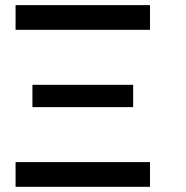

<svg xmlns="http://www.w3.org/2000/svg" viewBox="-20 -720 716 740"><path d="M105 -393.1H493.2V-307.1H105ZM40 -700.2H558.1V-605H40ZM40 -95.2H558.1V0H40Z"/></svg>

Font: Pfennig
Style: Bold
Weight: 700
Version: Version 20120410 ; ttfautohint (v0.8)